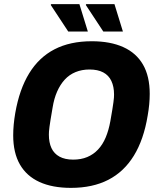

<svg xmlns="http://www.w3.org/2000/svg" viewBox="-20 -899 762 931"><path d="M324 12Q234 12 171.5 -16.5Q109 -45 76.5 -101.5Q44 -158 44 -243Q44 -268 46.5 -295Q49 -322 54 -351Q74 -466 121.5 -543.5Q169 -621 244.5 -660Q320 -699 425 -699Q515 -699 578 -670.5Q641 -642 673.5 -585.5Q706 -529 706 -444Q706 -419 703.5 -392.5Q701 -366 696 -338Q677 -222 629 -144Q581 -66 505 -27Q429 12 324 12ZM335 -125Q373 -125 403 -137.5Q433 -150 455.5 -174Q478 -198 492.5 -232.5Q507 -267 515 -311Q521 -344 524.5 -366.5Q528 -389 530 -403Q532 -417 532.5 -425.5Q533 -434 533 -441Q533 -479 520 -506.5Q507 -534 480.5 -548Q454 -562 414 -562Q377 -562 346.5 -549.5Q316 -537 294 -513Q272 -489 257 -455Q242 -421 235 -377Q229 -343 225.5 -321Q222 -299 220 -284.5Q218 -270 217.5 -261.5Q217 -253 217 -246Q217 -208 229.5 -181Q242 -154 268.5 -139.5Q295 -125 335 -125ZM311 -746 226 -875 228 -879H365L406 -746ZM481 -746 396 -875 398 -879H535L576 -746Z"/></svg>

Font: Archivo SemiCondensed ExtraBold
Style: Italic
Weight: 800
Width: 4
Italic angle: -10°
Designer: Hector Gatti
Foundry: Omnibus-Type
Version: Version 2.001